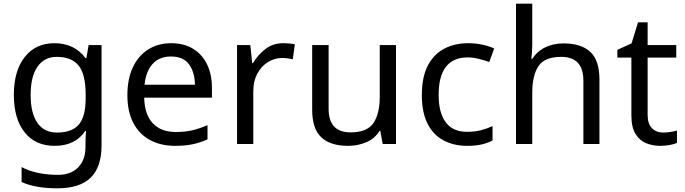

<svg xmlns="http://www.w3.org/2000/svg" viewBox="-20 -780 3709 1040"><path d="M275 -546Q328 -546 370.5 -526Q413 -506 443 -465H448L460 -536H530V9Q530 124 471.5 182Q413 240 290 240Q172 240 97 206V125Q176 167 295 167Q364 167 403.5 126.5Q443 86 443 16V-5Q443 -17 444 -39.5Q445 -62 446 -71H442Q388 10 276 10Q172 10 113.5 -63Q55 -136 55 -267Q55 -395 113.5 -470.5Q172 -546 275 -546ZM287 -472Q220 -472 183 -418.5Q146 -365 146 -266Q146 -167 182.5 -114.5Q219 -62 289 -62Q370 -62 407 -105.5Q444 -149 444 -246V-267Q444 -377 406 -424.5Q368 -472 287 -472Z M907 -546Q976 -546 1025.5 -516Q1075 -486 1101.5 -431.5Q1128 -377 1128 -304V-251H761Q763 -160 807.5 -112.5Q852 -65 932 -65Q983 -65 1022.5 -74.5Q1062 -84 1104 -102V-25Q1063 -7 1023 1.5Q983 10 928 10Q852 10 793.5 -21Q735 -52 702.5 -113.5Q670 -175 670 -264Q670 -352 699.5 -415Q729 -478 782.5 -512Q836 -546 907 -546ZM906 -474Q843 -474 806.5 -433.5Q770 -393 763 -321H1036Q1035 -389 1004 -431.5Q973 -474 906 -474Z M1514 -546Q1529 -546 1546.5 -544.5Q1564 -543 1577 -540L1566 -459Q1553 -462 1537.5 -464Q1522 -466 1508 -466Q1467 -466 1431 -443.5Q1395 -421 1373.5 -380.5Q1352 -340 1352 -286V0H1264V-536H1336L1346 -438H1350Q1376 -482 1417 -514Q1458 -546 1514 -546Z M2125 -536V0H2053L2040 -71H2036Q2010 -29 1964 -9.5Q1918 10 1866 10Q1769 10 1720 -36.5Q1671 -83 1671 -185V-536H1760V-191Q1760 -63 1879 -63Q1968 -63 2002.5 -113Q2037 -163 2037 -257V-536Z M2510 10Q2439 10 2383.5 -19Q2328 -48 2296.5 -109Q2265 -170 2265 -265Q2265 -364 2298 -426Q2331 -488 2387.5 -517Q2444 -546 2516 -546Q2557 -546 2595 -537.5Q2633 -529 2657 -517L2630 -444Q2606 -453 2574 -461Q2542 -469 2514 -469Q2356 -469 2356 -266Q2356 -169 2394.5 -117.5Q2433 -66 2509 -66Q2553 -66 2586.5 -75Q2620 -84 2648 -97V-19Q2621 -5 2588.5 2.5Q2556 10 2510 10Z M2863 -537Q2863 -497 2858 -462H2864Q2890 -503 2934.5 -524Q2979 -545 3031 -545Q3129 -545 3178 -498.5Q3227 -452 3227 -349V0H3140V-343Q3140 -472 3020 -472Q2930 -472 2896.5 -421.5Q2863 -371 2863 -277V0H2775V-760H2863Z M3572 -62Q3592 -62 3613 -65.5Q3634 -69 3647 -73V-6Q3633 1 3607 5.5Q3581 10 3557 10Q3515 10 3479.5 -4.5Q3444 -19 3422 -55Q3400 -91 3400 -156V-468H3324V-510L3401 -545L3436 -659H3488V-536H3643V-468H3488V-158Q3488 -109 3511.5 -85.5Q3535 -62 3572 -62Z"/></svg>

Font: Noto Sans Chakma
Style: Regular
Weight: 400
Designer: Zachary Quinn Scheuren - Monotype Design Team
Foundry: Monotype Imaging Inc.
Version: Version 2.003; ttfautohint (v1.8.4.7-5d5b)